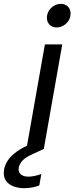

<svg xmlns="http://www.w3.org/2000/svg" viewBox="-112 -781 390 1006"><path d="M26.4 0 123.2 -548.3H214.2L117.4 0ZM185.1 -637.2Q159.3 -637.2 144.8 -654.8Q130.4 -672.4 134.7 -699Q138.9 -725.6 160 -743.1Q181.1 -760.7 207 -760.7Q232.3 -760.7 246.8 -743.1Q261.2 -725.6 256.9 -699Q252.6 -672.4 231.6 -654.8Q210.5 -637.2 185.1 -637.2ZM49.5 -26.5 102.4 -48.5 118.2 -0.8 59.3 26.2Q22.4 42.7 6.4 59.9Q-9.6 77.1 -13.6 96.1Q-17.9 119.1 -3.7 131.8Q10.4 144.6 36.3 144.6Q50.6 144.6 68.3 141.1Q86.1 137.6 104.6 130.8L93.8 190.8Q75.5 197.6 55.1 201.4Q34.7 205.1 14.4 205.1Q-15.1 205.1 -41.6 195.2Q-68.2 185.3 -82.4 163.5Q-96.5 141.8 -90.3 105.4Q-85.5 81.1 -70.3 58.6Q-55.2 36.1 -25.8 14.4Q3.7 -7.3 49.5 -26.5Z"/></svg>

Font: Poppins Variable
Style: Italic
Weight: 100
Italic angle: -10°
Designer: Jonny Pinhorn
Foundry: Indian Type Foundry
Version: Version 6.000